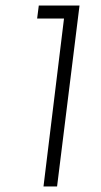

<svg xmlns="http://www.w3.org/2000/svg" viewBox="-20 -673 366 693"><path d="M120 -653H267L186 0H137L211 -606H114Z"/></svg>

Font: Josefin Sans Thin Light
Style: Italic
Weight: 300
Italic angle: -7°
Version: Version 2.000